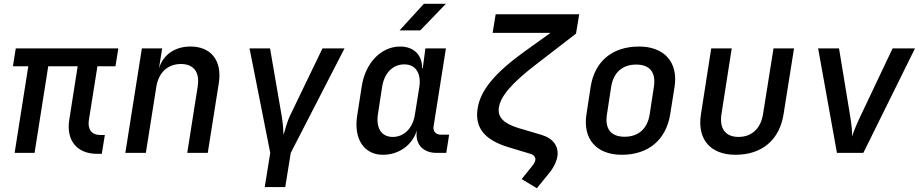

<svg xmlns="http://www.w3.org/2000/svg" viewBox="-20 -805 4840 1011"><path d="M491 5H516L532 -94H508C464 -94 440 -123 448 -173L493 -456H588L603 -550H63L48 -456H129L57 0H162L234 -456H389L345 -176C327 -66 385 5 491 5Z M640 0H748L803 -347C815 -424 864 -468 933 -468C999 -468 1033 -426 1021 -350L966 0H1074L1132 -366C1151 -485 1092 -560 983 -560C901 -560 839 -517 817 -445L834 -550H727Z M1374 180H1482L1511 0L1794 -550H1678L1510 -202C1489 -159 1481 -118 1473 -95C1472 -118 1470 -159 1462 -202L1402 -550H1294L1403 0Z M2084 -645H2193L2328 -785H2212ZM1996 10C2081 10 2151 -41 2175 -118V-117C2164 -48 2206 0 2278 0H2330L2345 -96H2300C2275 -96 2259 -114 2263 -139L2328 -550H2220L2206 -445H2203C2204 -514 2160 -560 2087 -560C1988 -560 1905 -476 1885 -352L1861 -197C1841 -75 1896 10 1996 10ZM2048 -84C1989 -84 1959 -130 1970 -203L1992 -347C2003 -420 2048 -466 2109 -466C2168 -466 2199 -420 2188 -347L2165 -203C2154 -130 2108 -84 2048 -84Z M2807 186 2868 111C2895 79 2910 47 2915 19C2923 -34 2894 -76 2831 -95L2709 -131C2632 -155 2599 -188 2607 -239C2617 -301 2677 -369 2803 -466L3013 -628L3030 -730H2590L2574 -632H2879L2745 -536C2585 -421 2510 -330 2495 -234C2479 -132 2532 -68 2657 -30L2773 5C2791 10 2801 23 2799 38C2797 47 2793 56 2784 67L2727 138Z M3254 10C3394 10 3487 -68 3509 -203L3532 -348C3552 -476 3479 -560 3345 -560C3204 -560 3111 -482 3090 -347L3068 -203C3048 -74 3120 10 3254 10ZM3269 -85C3197 -85 3164 -126 3176 -203L3198 -347C3210 -424 3258 -465 3330 -465C3402 -465 3435 -424 3423 -347L3401 -203C3389 -126 3341 -85 3269 -85Z M3853 10C3993 10 4085 -69 4106 -204L4161 -550H4053L3998 -205C3986 -128 3938 -84 3869 -84C3800 -84 3767 -128 3779 -205L3833 -550H3725L3671 -204C3650 -72 3720 10 3853 10Z M4387 0H4526L4798 -550H4680L4513 -198C4493 -156 4474 -112 4467 -86C4468 -113 4463 -156 4456 -198L4398 -550H4288Z"/></svg>

Font: JetBrains Mono SemiBold
Style: Italic
Weight: 472
Italic angle: -9°
Monospace: yes
Designer: Philipp Nurullin, Konstantin Bulenkov
Foundry: JetBrains
Version: Version 2.305